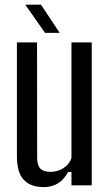

<svg xmlns="http://www.w3.org/2000/svg" viewBox="-20 -778 460 806"><path d="M164 7.5Q108.5 7.5 79.8 -23Q51 -53.5 51 -122.5V-600H135.5L136 -115.5Q136 -84.5 149.2 -70.5Q162.5 -56.5 192 -56.5Q221 -56.5 245.2 -71.5Q269.5 -86.5 280 -114V-600H365V0H280V-56H266Q248 -23 222.5 -7.8Q197 7.5 164 7.5ZM169 -640 86 -758.5H152L230.5 -640Z"/></svg>

Font: Big Shoulders
Style: Regular
Weight: 400
Designer: Patric King
Foundry: XO Type Co
Version: Version 2.002